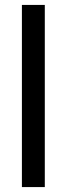

<svg xmlns="http://www.w3.org/2000/svg" viewBox="-20 -760 271 780"><path d="M69 -740H162V0H69Z"/></svg>

Font: IBM Plex Sans Arabic Medium
Style: Regular
Weight: 500
Designer: Mike Abbink, Paul van der Laan, Pieter van Rosmalen, Wael Morcos, Khajak Apelian
Foundry: Bold Monday
Version: Version 1.1